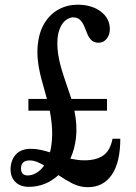

<svg xmlns="http://www.w3.org/2000/svg" viewBox="-20 -787 578 818"><path d="M112.5 -153Q133 -153 153 -148.5Q173 -144 193 -138Q201.5 -170 202.2 -214Q203 -258 192 -315.5H101V-365.5H180L157 -448.5Q135.5 -528.5 140.2 -588.2Q145 -648 169.2 -687.8Q193.5 -727.5 230.5 -747.2Q267.5 -767 310.5 -767Q371 -767 409.5 -737.8Q448 -708.5 448 -663Q448 -638 434.2 -621.5Q420.5 -605 400.5 -605Q380.5 -605 369.5 -615.8Q358.5 -626.5 352 -642.8Q345.5 -659 338.8 -675.2Q332 -691.5 321.2 -702.2Q310.5 -713 291 -713Q276 -713 259.5 -700.5Q243 -688 232.5 -659Q222 -630 225 -581Q228 -532 252.5 -459.5L283 -369Q283.5 -367 284 -365.5H436V-315.5H297Q309.5 -254 304 -202.5Q298.5 -151 279.5 -111Q294 -108 309 -106Q324 -104 340 -104Q390 -104 419.8 -124.5Q449.5 -145 459.5 -196H492.5Q492.5 -95 456.2 -42.2Q420 10.5 354 10.5Q320 10.5 288.8 -5.2Q257.5 -21 229 -41Q174 9 103 9Q66.5 9 45.8 -11.5Q25 -32 25 -65.5Q25 -103 46.8 -128Q68.5 -153 112.5 -153ZM69.5 -69.5Q69.5 -39.5 98.5 -39.5Q115.5 -39.5 134 -49.8Q152.5 -60 168 -82Q152.5 -91.5 137 -97.5Q121.5 -103.5 107 -103.5Q86.5 -103.5 78 -94.2Q69.5 -85 69.5 -69.5Z"/></svg>

Font: Libre Caslon Condensed Medium
Style: Regular
Weight: 500
Designer: Pablo Impallari, Rodrigo Fuenzalida, Katja Schimmel, Ertekin Erdin
Foundry: Pablo Impallari, Rodrigo Fuenzalida
Version: Version 2.000; ttfautohint (v1.8.4.7-5d5b);gftools[0.9.33]